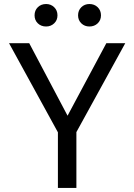

<svg xmlns="http://www.w3.org/2000/svg" viewBox="-20 -917 655 937"><path d="M352.8 -272.3V0H262.6V-271.3L24.1 -706.2H122.6L309.7 -352.3L499 -706.2H591.3ZM205.1 -787.7Q180.5 -787.7 164.6 -803.1Q148.7 -818.5 148.7 -842.1Q148.7 -866.2 164.6 -881.8Q180.5 -897.4 205.1 -897.4Q228.2 -897.4 244.4 -881.8Q260.5 -866.2 260.5 -842.1Q260.5 -818.5 244.4 -803.1Q228.2 -787.7 205.1 -787.7ZM416.4 -787.7Q392.8 -787.7 376.9 -803.1Q361 -818.5 361 -842.1Q361 -866.2 376.9 -881.8Q392.8 -897.4 416.4 -897.4Q440.5 -897.4 456.7 -881.8Q472.8 -866.2 472.8 -842.1Q472.8 -818.5 456.7 -803.1Q440.5 -787.7 416.4 -787.7Z"/></svg>

Font: FiraCode Nerd Font
Style: Regular
Weight: 400
Designer: Carrois Corporate, Edenspiekermann AG, Nikita Prokopov
Foundry: Carrois Corporate, Edenspiekermann AG, Nikita Prokopov
Version: Version 6.002;Nerd Fonts 2.2.2